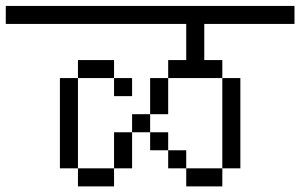

<svg xmlns="http://www.w3.org/2000/svg" viewBox="-20 -708 1040 665"><path d="M437.5 -375V-437.5H375V-375ZM1000 -625V-687.5H0V-625H625Q625 -625 625 -500H562.5V-437.5H500Q500 -437.5 500 -312.5H437.5V-250H375Q375 -250 375 -125H250V-62.5H375V-125H437.5Q437.5 -125 437.5 -250H500V-187.5H562.5V-125H625V-62.5H750V-125H625V-187.5H562.5V-250H500V-312.5H562.5Q562.5 -312.5 562.5 -437.5H750V-125H812.5V-437.5H750V-500H687.5Q687.5 -500 687.5 -625ZM250 -125V-437.5H187.5V-125ZM250 -437.5H375V-500H250Z"/></svg>

Font: Unifont
Style: Regular
Weight: 500
Version: Version 15.1.04